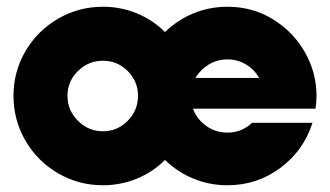

<svg xmlns="http://www.w3.org/2000/svg" viewBox="-20 -541 978 569"><path d="M20 -257Q20 -329 55.5 -389.5Q91 -450 152 -485.5Q213 -521 285 -521Q338 -521 385.5 -501.5Q433 -482 469 -446Q506 -482 553.5 -501.5Q601 -521 654 -521Q729 -521 789.5 -483.5Q850 -446 884 -385.5Q918 -325 918 -258Q918 -239 915 -219H552Q563 -188 591 -168Q619 -148 654 -148Q696 -148 727 -177H906Q880 -95 811 -43.5Q742 8 654 8Q601 8 553.5 -11.5Q506 -31 469 -67Q433 -31 385.5 -11.5Q338 8 285 8Q213 8 152 -27.5Q91 -63 55.5 -124Q20 -185 20 -257ZM389 -257Q389 -300 358.5 -330.5Q328 -361 285 -361Q242 -361 211 -330.5Q180 -300 180 -257Q180 -214 211 -183Q242 -152 285 -152Q328 -152 358.5 -183Q389 -214 389 -257ZM748 -310Q734 -335 709 -350Q684 -365 654 -365Q624 -365 599 -350Q574 -335 559 -310Z"/></svg>

Font: Lineal Heavy
Style: Regular
Weight: 900
Designer: Created by Frank Adebiaye with contributions from Anton Moglia & Ariel Martín Pérez
Created by Frank ADEBIAYE with FontF
Foundry: Velvetyne Type Foundry
Version: Version 2.000